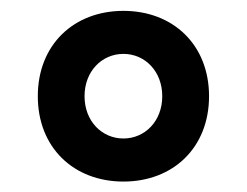

<svg xmlns="http://www.w3.org/2000/svg" viewBox="-20 -798 459 357"><path d="M209.5 -460.4C301.8 -460.4 368.7 -523.4 368.7 -619.1C368.7 -714.8 301.8 -777.8 209.5 -777.8C117.2 -777.8 50.3 -714.8 50.3 -619.1C50.3 -523.4 117.2 -460.4 209.5 -460.4ZM209.5 -540.5C169.4 -540.5 137.2 -572.8 137.2 -619.1C137.2 -665.5 169.4 -697.8 209.5 -697.8C249.5 -697.8 281.7 -665.5 281.7 -619.1C281.7 -572.8 249.5 -540.5 209.5 -540.5Z"/></svg>

Font: Krona One
Style: Regular
Weight: 400
Designer: Yvonne Schüttler
Foundry: Yvonne Schüttler
Version: Version 1.002